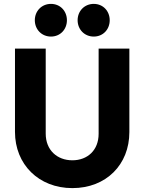

<svg xmlns="http://www.w3.org/2000/svg" viewBox="-20 -956 742 987"><path d="M352 11C526 11 645 -110 645 -277V-706H487V-268C487 -184 430 -132 352 -132C274 -132 215 -184 215 -269V-706H57V-278C57 -111 179 11 352 11ZM159 -852C159 -805 194 -768 242 -768C290 -768 324 -805 324 -852C324 -899 290 -936 242 -936C194 -936 159 -899 159 -852ZM379 -852C379 -805 414 -768 462 -768C510 -768 544 -805 544 -852C544 -899 510 -936 462 -936C414 -936 379 -899 379 -852Z"/></svg>

Font: MV Cash
Style: Bold
Weight: 700
Designer: Rodrigo Fuenzalida
Foundry: fragTYPE
Version: Version 1.100;Glyphs 3.1.2 (3151)